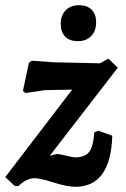

<svg xmlns="http://www.w3.org/2000/svg" viewBox="-40 -707 485 737"><path d="M264 -687Q295 -687 312 -669.5Q329 -652 329 -621Q329 -588 310 -568.5Q291 -549 259 -549Q227 -549 210 -566.5Q193 -584 193 -616Q193 -648 212 -667.5Q231 -687 264 -687ZM376 -482 412 -447 151 -109 179 -116Q187 -116 213.5 -109.5Q240 -103 249 -103Q285 -103 301.5 -123Q318 -143 322 -199L338 -205L391 -186Q385 10 249 10Q217 10 165.5 -6.5Q114 -23 93 -23Q62 -23 31 7H17L-20 -27L237 -363L133 -361L58 -350L48 -358L71 -466L82 -474L165 -468L344 -464Z"/></svg>

Font: Alegreya Sans
Style: Bold Italic
Weight: 700
Italic angle: -7°
Designer: Juan Pablo del Peral
Foundry: Huerta Tipografica
Version: Version 2.007